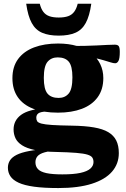

<svg xmlns="http://www.w3.org/2000/svg" viewBox="-20 -736 652 997"><path d="M283 240.5Q207.5 240.5 157 233.5Q106.5 226.5 76.8 212.8Q47 199 34 179.2Q21 159.5 21 135Q21 114 31.5 97.2Q42 80.5 66.2 68.2Q90.5 56 131.5 48.2Q172.5 40.5 234 37.5H285V45Q238.5 47.5 212 55Q185.5 62.5 174.8 75.2Q164 88 164 106.5Q164 128 177 142Q190 156 220.5 162.8Q251 169.5 304 169.5Q362 169.5 397.5 161.8Q433 154 449.2 139.5Q465.5 125 465.5 105.5Q465.5 92 459.5 82.5Q453.5 73 434.2 67Q415 61 375.8 57.8Q336.5 54.5 270.5 53Q204 52 161.2 43Q118.5 34 94.2 18.2Q70 2.5 60.2 -18.5Q50.5 -39.5 50.5 -64.5Q51 -111.5 89.8 -139.8Q128.5 -168 215.5 -174.5L221 -157Q191 -155.5 179.8 -147.8Q168.5 -140 168.5 -124.5Q168.5 -113.5 173.2 -106.2Q178 -99 195.5 -94.2Q213 -89.5 250.5 -87Q288 -84.5 353.5 -83.5Q421 -82.5 467.5 -74.5Q514 -66.5 542.2 -49.8Q570.5 -33 583.8 -6.2Q597 20.5 597 59Q597 114.5 561.8 155.2Q526.5 196 456.8 218.2Q387 240.5 283 240.5ZM281 -151Q205 -151 152.2 -171.5Q99.5 -192 72 -232Q44.5 -272 44.5 -330Q44.5 -389.5 74 -429.5Q103.5 -469.5 156.8 -489.8Q210 -510 281.5 -510Q336.5 -510 380 -497Q423.5 -484 454 -460Q484.5 -436 500.5 -403Q516.5 -370 516.5 -330.5Q516.5 -271.5 487.2 -231.2Q458 -191 405.2 -171Q352.5 -151 281 -151ZM284.5 -227.5Q317.5 -227.5 336.8 -250.5Q356 -273.5 356 -334.5Q356 -393 337.2 -415.5Q318.5 -438 279.5 -438Q246.5 -438 227 -415.2Q207.5 -392.5 207.5 -331.5Q207.5 -273 226.5 -250.2Q245.5 -227.5 284.5 -227.5ZM368 -453.5 351.5 -498.5Q384.5 -497 418 -497.8Q451.5 -498.5 482 -500Q512.5 -501.5 536.8 -502.8Q561 -504 576 -504Q591 -504 596.5 -496.5Q602 -489 602 -467Q602 -432 595.2 -419.8Q588.5 -407.5 578 -407.5Q569 -407.5 555 -412Q541 -416.5 517.8 -423.2Q494.5 -430 458.2 -438.2Q422 -446.5 368 -453.5ZM285 -645Q314.5 -645 334 -652Q353.5 -659 365.2 -674.8Q377 -690.5 383.5 -716.5H454Q445 -652.5 425.2 -616.5Q405.5 -580.5 371.2 -565.8Q337 -551 285 -551Q233 -551 198.8 -565.8Q164.5 -580.5 144.8 -616.5Q125 -652.5 116 -716.5H186.5Q193 -690.5 204.8 -674.8Q216.5 -659 236 -652Q255.5 -645 285 -645Z"/></svg>

Font: Newsreader 9pt
Style: Bold
Weight: 700
Designer: Hugues Gentile
Foundry: Production Type
Version: Version 1.003